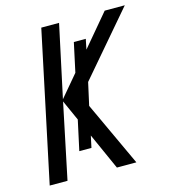

<svg xmlns="http://www.w3.org/2000/svg" viewBox="-107 -800 785 886"><g transform="rotate(-15 285.5 -357.0)"><path d="M181 -359 106 0H21L172 -714H257L183 -369L270 -472L300 -611H357L347 -562L475 -714H571L316 -416L292 -308L435 0H342L264 -174L252 -118H194L225 -261Z"/></g></svg>

Font: Noto Sans UI SemiCondensed
Style: Italic
Weight: 400
Width: 4
Italic angle: -12°
Designer: Monotype Design Team
Foundry: Monotype Imaging Inc.
Version: Version 1.901